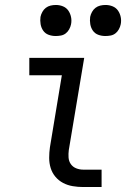

<svg xmlns="http://www.w3.org/2000/svg" viewBox="-20 -753 540 773"><path d="M315 0Q294 0 273 -3.5Q252 -7 234 -16.5Q216 -26 203 -41.5Q190 -57 184 -76.5Q178 -96 178 -117.5Q178 -139 181 -160L229 -450H98V-520H319L257 -149Q255 -134 256 -119Q257 -104 265 -92.5Q273 -81 286.5 -75.5Q300 -70 315 -70H389V0ZM404 -608Q389 -608 375.5 -613Q362 -618 354 -629.5Q346 -641 343.5 -655.5Q341 -670 343 -685Q345 -695 350.5 -705Q356 -715 364.5 -721.5Q373 -728 383.5 -730.5Q394 -733 405 -733Q420 -733 433.5 -727.5Q447 -722 455 -710.5Q463 -699 466 -684.5Q469 -670 466 -655Q464 -645 458.5 -635Q453 -625 444.5 -618.5Q436 -612 425.5 -610Q415 -608 404 -608ZM204 -608Q189 -608 175.5 -613Q162 -618 154 -629.5Q146 -641 143.5 -655.5Q141 -670 143 -685Q145 -695 150.5 -705Q156 -715 164.5 -721.5Q173 -728 183.5 -730.5Q194 -733 205 -733Q220 -733 233.5 -727.5Q247 -722 255 -710.5Q263 -699 266 -684.5Q269 -670 266 -655Q264 -645 258.5 -635Q253 -625 244.5 -618.5Q236 -612 225.5 -610Q215 -608 204 -608Z"/></svg>

Font: Iosevka SS18
Style: Italic
Weight: 400
Italic angle: -9°
Monospace: yes
Designer: Belleve Invis
Foundry: Belleve Invis
Version: Version 25.1.1; ttfautohint (v1.8.4)